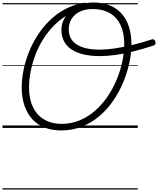

<svg xmlns="http://www.w3.org/2000/svg" viewBox="-20 -1031 1273 1547"><path d="M732 -1011Q807 -1011 864.5 -987.5Q922 -964 960.5 -920.5Q999 -877 1019 -815Q1039 -753 1039 -675Q1039 -602 1021.5 -522Q1004 -442 971 -364Q938 -286 890 -216.5Q842 -147 779 -94Q716 -41 639 -10.5Q562 20 472 20Q400 20 341.5 -2.5Q283 -25 241.5 -69.5Q200 -114 177.5 -179Q155 -244 155 -327Q155 -394 169.5 -465.5Q184 -537 211.5 -607.5Q239 -678 280.5 -743Q322 -808 376 -862Q430 -916 498 -953.5Q566 -991 646 -1007Q665 -1011 672.5 -1007.5Q680 -1004 684 -992Q687 -982 683 -974Q679 -966 663 -963Q590 -948 528 -912.5Q466 -877 416.5 -827Q367 -777 328.5 -716Q290 -655 265 -588.5Q240 -522 227 -455.5Q214 -389 214 -327Q214 -257 232 -202Q250 -147 284.5 -109.5Q319 -72 367.5 -52.5Q416 -33 476 -33Q555 -33 622.5 -61.5Q690 -90 746.5 -139.5Q803 -189 846.5 -253Q890 -317 920 -389Q950 -461 965.5 -534.5Q981 -608 981 -676Q981 -742 964.5 -794.5Q948 -847 916 -883.5Q884 -920 836.5 -939Q789 -958 726 -958Q680 -958 644 -945.5Q608 -933 583.5 -910.5Q559 -888 546.5 -858.5Q534 -829 534 -796Q534 -755 550 -724Q566 -693 598 -672.5Q630 -652 676.5 -641.5Q723 -631 785 -631Q840 -631 906.5 -641Q973 -651 1047.5 -669Q1122 -687 1199 -712Q1212 -717 1219.5 -713Q1227 -709 1232 -695Q1235 -682 1231 -674.5Q1227 -667 1214 -663Q1125 -634 1049.5 -615.5Q974 -597 908.5 -588Q843 -579 784 -579Q711 -579 653.5 -592.5Q596 -606 556 -632.5Q516 -659 495.5 -699Q475 -739 475 -792Q475 -826 487.5 -858Q500 -890 523 -917.5Q546 -945 577.5 -966Q609 -987 648.5 -999Q688 -1011 732 -1011ZM0 486H1090V496H0ZM0 -20H1090V0H0ZM0 -505H1090V-500H0ZM0 -1006H1090V-996H0Z"/></svg>

Font: Playwrite CA Guides
Style: Regular
Weight: 400
Designer: Veronika Burian, José Scaglione
Foundry: TypeTogether
Version: Version 1.003